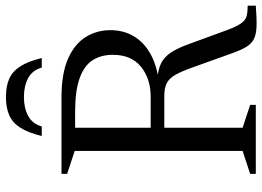

<svg xmlns="http://www.w3.org/2000/svg" viewBox="-141 -761 904 662"><g transform="rotate(-90 311.0 -430.0)"><path d="M308.5 -362.5Q370.5 -362.5 411.8 -395.8Q453 -429 453 -493Q453 -534 434.2 -563Q415.5 -592 372.2 -607.5Q329 -623 256 -623H132L133.5 -670H306Q389 -670 440 -647.2Q491 -624.5 514.5 -586.2Q538 -548 538 -501.5Q538 -458 518.8 -423.8Q499.5 -389.5 462.2 -366.8Q425 -344 370.5 -335.5V-339Q403.5 -337 424.5 -326.2Q445.5 -315.5 460.8 -292.8Q476 -270 490 -231L538.5 -98.5Q551 -65 562 -50Q573 -35 587.2 -31.5Q601.5 -28 622.5 -28V0Q577.5 3.5 550.2 2.5Q523 1.5 506.8 -7Q490.5 -15.5 480 -33.2Q469.5 -51 458.5 -81.5L411.5 -212.5Q397.5 -252.5 385.5 -274.8Q373.5 -297 356.8 -306.2Q340 -315.5 311 -315.5H133.5L132 -362.5ZM201.5 -670V-45.5L280.5 -19.5V0H42.5V-19.5L121.5 -45.5V-624.5L42.5 -650.5V-670ZM307.5 -799.5Q269.5 -799.5 242.2 -784.8Q215 -770 206 -738H173Q184.5 -785 201.8 -812Q219 -839 244.8 -850.2Q270.5 -861.5 307.5 -861.5Q345 -861.5 370.5 -850.2Q396 -839 413.2 -812Q430.5 -785 442 -738H409Q400 -770 373 -784.8Q346 -799.5 307.5 -799.5Z"/></g></svg>

Font: Newsreader 16pt
Style: Regular
Weight: 400
Designer: Hugues Gentile
Foundry: Production Type
Version: Version 1.003